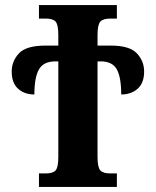

<svg xmlns="http://www.w3.org/2000/svg" viewBox="-20 -734 611 754"><path d="M133 -53H161Q188 -53 198.5 -65Q209 -77 209 -118V-493H198Q151 -493 133 -461.5Q115 -430 115 -363Q76 -363 51 -385.5Q26 -408 26 -453Q26 -494 54.5 -524.5Q83 -555 159 -555H209V-596Q209 -637 198.5 -649Q188 -661 161 -661H133V-714H439V-661H412Q385 -661 374 -649Q363 -637 363 -596V-555H415Q489 -555 517.5 -524.5Q546 -494 546 -453Q546 -408 520.5 -385.5Q495 -363 456 -363Q456 -431 438.5 -462Q421 -493 375 -493H363V-118Q363 -77 374 -65Q385 -53 412 -53H439V0H133Z"/></svg>

Font: Noto Serif CondExtraBold
Style: Regular
Weight: 800
Width: 3
Designer: Monotype Design Team
Foundry: Monotype Imaging Inc.
Version: Version 1.001